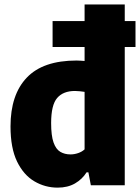

<svg xmlns="http://www.w3.org/2000/svg" viewBox="-20 -828 626 858"><path d="M237.5 10.5Q181.5 10.5 133.5 -17.8Q85.5 -46 56.2 -106.2Q27 -166.5 27 -263Q27 -405 99.8 -481.2Q172.5 -557.5 322 -557.5Q331.5 -557.5 340.5 -556.8Q349.5 -556 358 -555.5V-618H215V-734H358V-808H537.5V-734H585.5V-618H537.5V0H386L375 -58H367Q347.5 -27 315 -8.2Q282.5 10.5 237.5 10.5ZM295 -138Q312 -138 329 -143.8Q346 -149.5 358 -160.5V-417.5Q348.5 -419 336.8 -420.2Q325 -421.5 315 -421.5Q262.5 -421.5 235.5 -390.2Q208.5 -359 208.5 -278Q208.5 -222 219.2 -191.5Q230 -161 249.5 -149.5Q269 -138 295 -138Z"/></svg>

Font: Encode Sans SmCnd XBd
Style: Regular
Weight: 800
Width: 4
Designer: Multiple Designers
Foundry: Impallari Type
Version: Version 3.002; ttfautohint (v1.8.3) -l 8 -r 50 -G 200 -x 14 